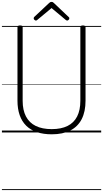

<svg xmlns="http://www.w3.org/2000/svg" viewBox="-20 -1380 1074 2000"><path d="M519 19Q432 19 365 -3.5Q298 -26 253 -70.5Q208 -115 185 -180.5Q162 -246 162 -332V-1096Q162 -1106 168.5 -1110.5Q175 -1115 189 -1115Q204 -1115 210 -1110.5Q216 -1106 216 -1096V-330Q216 -233 250.5 -167Q285 -101 352.5 -68Q420 -35 519 -35Q617 -35 683.5 -68Q750 -101 783.5 -167Q817 -233 817 -330V-1096Q817 -1106 823.5 -1110.5Q830 -1115 844 -1115Q871 -1115 871 -1096V-332Q871 -217 831 -139Q791 -61 712.5 -21Q634 19 519 19ZM354 -1166Q346 -1166 338.5 -1173.5Q331 -1181 331 -1189Q331 -1192 332 -1195.5Q333 -1199 336 -1203L491 -1348Q497 -1354 502.5 -1357Q508 -1360 517 -1360Q526 -1360 531 -1357Q536 -1354 542 -1348L697 -1201Q701 -1198 701.5 -1195Q702 -1192 702 -1189Q702 -1181 695 -1173.5Q688 -1166 680 -1166Q675 -1166 671.5 -1168Q668 -1170 663 -1174L517 -1296L370 -1174Q366 -1170 362.5 -1168Q359 -1166 354 -1166ZM0 590H1034V600H0ZM0 -20H1034V0H0ZM0 -505H1034V-500H0ZM0 -1110H1034V-1100H0Z"/></svg>

Font: Playwrite FR Moderne Guides
Style: Regular
Weight: 400
Designer: Veronika Burian, José Scaglione
Foundry: TypeTogether
Version: Version 1.003